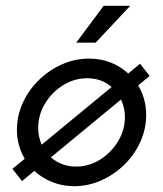

<svg xmlns="http://www.w3.org/2000/svg" viewBox="-20 -624 554 652"><path d="M54.9 -9 22.2 -50.7 63.9 -84.7Q51.4 -106.2 44.4 -130.9Q37.5 -155.6 37.5 -182.6Q37.5 -230.6 57.3 -274.3Q77.1 -318.1 111.5 -351.7Q145.8 -385.4 189.9 -405.2Q234 -425 282.6 -425Q321.5 -425 355.6 -411.8Q389.6 -398.6 415.3 -374.3L455.6 -407.6L488.2 -366L449.3 -334Q476.4 -288.2 476.4 -234Q476.4 -186.1 456.6 -142.4Q436.8 -98.6 402.4 -64.9Q368.1 -31.2 324 -11.5Q279.9 8.3 231.2 8.3Q192.4 8.3 157.6 -5.6Q122.9 -19.4 96.5 -43.8ZM121.5 -132.6 359 -328.5Q325 -358.3 275.7 -358.3Q232.6 -358.3 194.4 -334.7Q156.2 -311.1 133 -272.6Q109.7 -234 109.7 -189.6Q109.7 -159.7 121.5 -132.6ZM238.2 -58.3Q281.9 -58.3 319.8 -81.9Q357.6 -105.6 380.9 -144.1Q404.2 -182.6 404.2 -227.1Q404.2 -243.1 400.7 -258Q397.2 -272.9 391 -286.1L152.8 -89.6Q169.4 -75 191 -66.7Q212.5 -58.3 238.2 -58.3ZM238.9 -479.2 331.9 -604.2H422.2L304.9 -479.2Z"/></svg>

Font: Afacad
Style: Italic
Weight: 400
Italic angle: -14°
Designer: Kristian Moeller
Foundry: Dicotype
Version: Version 1.000